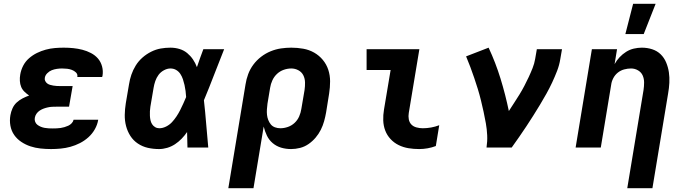

<svg xmlns="http://www.w3.org/2000/svg" viewBox="-20 -780 3640 1015"><path d="M250 8Q222 8 194 5Q166 2 140.5 -6.5Q115 -15 92.5 -30Q70 -45 55 -66.5Q40 -88 35 -115.5Q30 -143 35 -171Q38 -189 46 -207Q54 -225 68 -238Q82 -251 99.5 -260Q117 -269 134 -275Q121 -284 109.5 -295Q98 -306 92 -320.5Q86 -335 85 -352Q84 -369 87 -386Q91 -410 102.5 -432.5Q114 -455 133.5 -472Q153 -489 175.5 -500Q198 -511 222 -517.5Q246 -524 270 -526Q294 -528 317 -528Q343 -528 367.5 -525.5Q392 -523 415.5 -517Q439 -511 461 -499.5Q483 -488 498 -470.5Q513 -453 519.5 -429Q526 -405 522 -380L520 -373H388L389 -374Q391 -388 381.5 -397Q372 -406 360 -410.5Q348 -415 335 -416.5Q322 -418 308 -418Q295 -418 281 -416Q267 -414 254 -409Q241 -404 230 -393Q219 -382 217 -369Q215 -360 219 -352Q223 -344 229.5 -339Q236 -334 244.5 -331.5Q253 -329 262 -327.5Q271 -326 280 -325.5Q289 -325 298 -325H364L345 -216H279Q268 -216 256.5 -215.5Q245 -215 233.5 -212.5Q222 -210 211 -206Q200 -202 190 -195.5Q180 -189 173 -179Q166 -169 164 -157Q162 -146 166 -136Q170 -126 178 -120Q186 -114 195.5 -110Q205 -106 216 -104Q227 -102 237.5 -101.5Q248 -101 259 -101Q269 -101 280 -101.5Q291 -102 301 -103.5Q311 -105 321 -108Q331 -111 341 -115.5Q351 -120 359 -128.5Q367 -137 369 -147H499V-146Q495 -121 481.5 -97Q468 -73 447.5 -54.5Q427 -36 402.5 -23.5Q378 -11 352.5 -4Q327 3 301 5.5Q275 8 250 8Z M821 8Q790 8 761.5 1.5Q733 -5 709 -21Q685 -37 669.5 -61Q654 -85 646.5 -113.5Q639 -142 639.5 -172.5Q640 -203 645 -234L662 -334Q666 -360 674.5 -385Q683 -410 697.5 -433.5Q712 -457 733 -475.5Q754 -494 779 -506.5Q804 -519 829.5 -523.5Q855 -528 881 -528Q906 -528 929 -521Q952 -514 969.5 -499.5Q987 -485 1000 -466Q1013 -447 1021 -425Q1029 -449 1037.5 -472.5Q1046 -496 1055 -520H1165Q1138 -453 1112 -385Q1086 -317 1058 -250Q1065 -188 1070 -125Q1075 -62 1081 0H971Q970 -20 970 -40.5Q970 -61 969 -82Q956 -63 940 -46.5Q924 -30 905 -17.5Q886 -5 864 1.5Q842 8 821 8ZM822 -102Q840 -102 858 -111Q876 -120 889 -134Q902 -148 913 -164.5Q924 -181 932.5 -198Q941 -215 949 -232.5Q957 -250 964 -267Q963 -283 961 -299Q959 -315 955.5 -330.5Q952 -346 947 -361Q942 -376 933.5 -389Q925 -402 911.5 -410Q898 -418 881 -418Q864 -418 846.5 -408.5Q829 -399 818 -384Q807 -369 801 -351.5Q795 -334 792 -316L775 -216Q773 -204 772.5 -192Q772 -180 772.5 -168Q773 -156 775.5 -144.5Q778 -133 784 -123.5Q790 -114 800 -108Q810 -102 822 -102Z M1187 215 1278 -334Q1282 -361 1292 -388Q1302 -415 1319.5 -438.5Q1337 -462 1360.5 -480Q1384 -498 1411 -509Q1438 -520 1465.5 -524Q1493 -528 1520 -528Q1552 -528 1583 -522.5Q1614 -517 1640.5 -502Q1667 -487 1686.5 -463.5Q1706 -440 1715.5 -411Q1725 -382 1725 -350Q1725 -318 1720 -286L1704 -186Q1700 -163 1693.5 -139.5Q1687 -116 1676 -94Q1665 -72 1648.5 -52.5Q1632 -33 1611 -18.5Q1590 -4 1566 2Q1542 8 1519 8Q1491 8 1466 0.5Q1441 -7 1421.5 -23.5Q1402 -40 1391 -63Q1380 -86 1374 -111L1320 215ZM1462 -102Q1482 -102 1502 -109Q1522 -116 1537.5 -130.5Q1553 -145 1561.5 -164.5Q1570 -184 1573 -204L1590 -304Q1593 -324 1592.5 -344.5Q1592 -365 1583.5 -382Q1575 -399 1557.5 -408.5Q1540 -418 1520 -418Q1500 -418 1480 -411Q1460 -404 1444.5 -389.5Q1429 -375 1420 -355.5Q1411 -336 1408 -316L1394 -232Q1392 -217 1391 -202Q1390 -187 1391.5 -173Q1393 -159 1398 -146Q1403 -133 1411.5 -122.5Q1420 -112 1433.5 -107Q1447 -102 1462 -102Z M2196 8Q2167 8 2139.5 3.5Q2112 -1 2087.5 -13Q2063 -25 2044.5 -45Q2026 -65 2016.5 -90Q2007 -115 2006 -143.5Q2005 -172 2010 -201L2045 -410H1918V-520H2197L2141 -183Q2138 -166 2141 -149.5Q2144 -133 2154.5 -122Q2165 -111 2181.5 -106.5Q2198 -102 2215 -102Q2237 -102 2259 -106Q2281 -110 2302 -118L2284 -8Q2263 0 2240.5 4Q2218 8 2196 8Z M2552 0Q2557 -33 2555.5 -65Q2554 -97 2548.5 -128Q2543 -159 2536.5 -189Q2530 -219 2522.5 -249.5Q2515 -280 2506 -309.5Q2497 -339 2487 -368Q2477 -397 2466.5 -425.5Q2456 -454 2444 -482L2563 -528Q2600 -449 2626 -364.5Q2652 -280 2670 -193Q2684 -215 2698.5 -237Q2713 -259 2726.5 -281Q2740 -303 2752 -326Q2764 -349 2775 -372.5Q2786 -396 2795.5 -420Q2805 -444 2809 -468L2818 -520H2951L2942 -468Q2937 -436 2925 -405Q2913 -374 2899 -344Q2885 -314 2868.5 -284.5Q2852 -255 2834.5 -226Q2817 -197 2799 -168.5Q2781 -140 2762.5 -112Q2744 -84 2724.5 -56Q2705 -28 2685 0Z M3296 215 3382 -304Q3385 -324 3385 -344Q3385 -364 3377.5 -381Q3370 -398 3353 -408Q3336 -418 3316 -418Q3298 -418 3279.5 -413Q3261 -408 3246 -396Q3231 -384 3222 -366.5Q3213 -349 3211 -332L3156 0H3023L3109 -520H3242L3229 -441Q3240 -461 3255.5 -477.5Q3271 -494 3290 -506Q3309 -518 3330.5 -523Q3352 -528 3373 -528Q3402 -528 3428 -519.5Q3454 -511 3472.5 -493Q3491 -475 3501.5 -450Q3512 -425 3516 -398Q3520 -371 3518.5 -342.5Q3517 -314 3512 -286L3429 215ZM3286 -600 3327 -760H3446L3383 -600Z"/></svg>

Font: Iosevka XBd Ex Obl
Style: Regular
Weight: 800
Width: 7
Italic angle: -9°
Monospace: yes
Designer: Belleve Invis
Foundry: Belleve Invis
Version: Version 32.5.0; ttfautohint (v1.8.4)